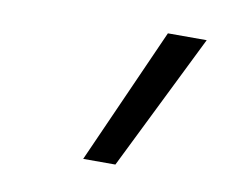

<svg xmlns="http://www.w3.org/2000/svg" viewBox="-48 -836 596 458"><g transform="rotate(10 250.0 -607.0)"><path d="M178 -442 325 -772H419L256 -442Z"/></g></svg>

Font: Iosevka Curly
Style: Italic
Weight: 400
Italic angle: -9°
Monospace: yes
Designer: Belleve Invis
Foundry: Belleve Invis
Version: Version 22.1.2; ttfautohint (v1.8.4)